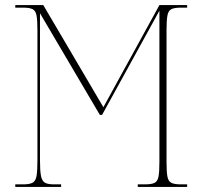

<svg xmlns="http://www.w3.org/2000/svg" viewBox="-20 -734 805 754"><path d="M40 0V-10H71Q96 -10 108 -16.5Q120 -23 123.5 -43Q127 -63 127 -105V-616Q127 -654 123.5 -673Q120 -692 108 -698Q96 -704 71 -704H40V-714H150L386 -313L606 -714H715V-704H690Q665 -704 653 -698Q641 -692 637.5 -673Q634 -654 634 -616V-98Q634 -59 637.5 -40.5Q641 -22 653 -16Q665 -10 690 -10H715V0H521V-10H550Q575 -10 587 -16Q599 -22 602.5 -40.5Q606 -59 606 -98V-692L381 -283H372L137 -682V-105Q137 -63 141 -43Q145 -23 156.5 -16.5Q168 -10 192 -10H220V0Z"/></svg>

Font: Noto Serif Display Condensed Thin
Style: Regular
Weight: 100
Width: 3
Designer: Monotype Design Team
Foundry: Monotype Imaging Inc.
Version: Version 2.009